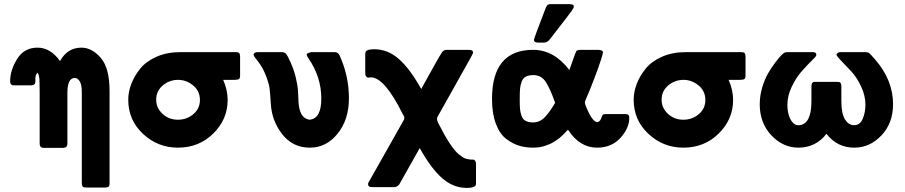

<svg xmlns="http://www.w3.org/2000/svg" viewBox="-20 -714 4446 943"><path d="M29.8 -314Q29.8 -370.1 64.5 -425Q99.1 -480 164.1 -480Q228 -480 274.9 -414.1Q311 -480 379.9 -480Q431.6 -480 474.9 -429.9Q518.1 -379.9 518.1 -267.1V186Q518.1 197.3 514.6 201.7Q511.2 206.1 500 207H408.2Q398.4 207 392.8 206.1Q387.2 205.1 385 200.4Q382.8 195.8 382.3 192.9Q381.8 189.9 381.8 179.2V-264.2Q381.8 -297.4 371.8 -314.2Q361.8 -331.1 347.2 -331.1Q311 -331.1 311 -257.8V-7.8Q311 11.2 291 12.2H198.2Q190.4 12.2 185.8 11Q181.2 9.8 178 4.9Q174.8 0 174.8 -9.8V-261.2Q174.8 -283.2 174.3 -297.6Q173.8 -312 173.8 -320.1Q173.8 -328.1 172.4 -335Q170.9 -341.8 170.9 -343Q170.9 -344.2 168 -350.1Q165 -356 165 -356.9Q153.8 -348.1 153.8 -329.1V-314.9Q153.8 -294.9 133.8 -294.9H55.2Q46.4 -294.9 42.2 -295.4Q38.1 -295.9 33.9 -300.5Q29.8 -305.2 29.8 -314Z M609.9 -224.1Q609.9 -262.2 624.5 -301Q639.2 -339.8 668 -376Q696.8 -412.1 748.3 -435.1Q799.8 -458 866.7 -458H1138.2Q1150.4 -458 1154.8 -453.1Q1159.2 -448.2 1159.2 -435.1V-341.8Q1159.2 -330.6 1154.1 -326.2Q1148.9 -321.8 1130.9 -321.8H1076.2Q1098.1 -272 1098.1 -223.1Q1098.1 -127.9 1027.6 -58.3Q957 11.2 854 11.2Q754.9 11.2 682.4 -56.4Q609.9 -124 609.9 -224.1ZM747.1 -224.1Q747.1 -184.1 778.1 -155Q809.1 -126 854 -126Q897 -126 929.4 -153.1Q961.9 -180.2 961.9 -223.1Q961.9 -267.1 928.5 -294.4Q895 -321.8 855 -321.8Q812 -321.8 779.5 -294.4Q747.1 -267.1 747.1 -224.1Z M1225.1 -444.8Q1227.1 -458 1246.1 -458H1362.8Q1377 -458 1384.5 -450Q1392.1 -441.9 1408 -406Q1423.8 -370.1 1432.4 -334.5Q1440.9 -298.8 1442.9 -277.3Q1444.8 -255.9 1445.8 -217.8Q1449.7 -131.8 1501 -126Q1558.1 -131.8 1558.1 -230Q1558.1 -335 1496.1 -425.8Q1483.9 -442.9 1486.8 -450.2Q1501 -457 1508.8 -458H1624Q1640.1 -458 1647.9 -441.9Q1693.8 -340.8 1693.8 -231Q1693.8 -127 1638.4 -57.9Q1583 11.2 1502 11.2Q1418 11.2 1366.5 -54.4Q1314.9 -120.1 1310.1 -204.1Q1307.1 -257.3 1303.5 -282.7Q1299.8 -308.1 1283.4 -349.1Q1267.1 -390.1 1235.8 -426.8Q1227.1 -438 1225.1 -444.8Z M1773.9 -356V-450.2Q1774.9 -458 1775.9 -460.9Q1776.9 -463.9 1787.4 -468Q1797.9 -472.2 1817.9 -472.2Q1884.8 -472.2 1939.2 -424.1Q1993.7 -376 2048.8 -276.9Q2072.8 -319.8 2106 -379.9Q2143.1 -446.8 2151.4 -458Q2159.7 -469.2 2173.8 -469.2H2273.9Q2293 -469.2 2297.9 -466.6Q2302.7 -463.9 2303.7 -455.1Q2303.7 -453.1 2291.5 -430.2L2128.9 -140.1Q2123 -130.4 2131.8 -110.8Q2162.6 -49.8 2187.7 -11.5Q2212.9 26.9 2232.9 43.5Q2252.9 60.1 2265.4 64.5Q2277.8 68.8 2293.9 69.8H2305.7Q2317.9 73.7 2317.9 92.8V185.1Q2317.9 192.9 2315.9 197Q2314 201.2 2303.2 205.1Q2292.5 209 2272.9 209Q2206.1 209 2151.4 160.9Q2096.7 112.8 2041.5 13.2Q1941.4 191.4 1940.9 191.9Q1928.7 205.1 1916.5 205.1H1816.9Q1797.9 205.1 1793.2 202.1Q1788.6 199.2 1787.6 190.9Q1787.6 186 1790.5 181.2L1962.9 -124Q1965.8 -128.9 1965.8 -133.1Q1965.8 -137.2 1965.8 -138.7Q1965.8 -140.1 1962.9 -145.5Q1960 -150.9 1958.5 -152.8Q1868.7 -334 1801.8 -334Q1799.8 -334 1795.7 -333.5Q1791.5 -333 1790.5 -333Q1773.9 -333 1773.9 -356Z M2396.5 -228Q2396.5 -469.2 2598.6 -469.2Q2700.7 -469.2 2776.4 -370.1Q2807.1 -459 2811.5 -463.9Q2814.5 -467.8 2826.7 -469.2H2915.5Q2941.4 -469.2 2941.4 -456.1Q2941.4 -451.2 2930.9 -418Q2920.4 -384.8 2900.4 -332.3Q2880.4 -279.8 2859.4 -231Q2852.5 -215.8 2852.5 -210.9Q2852.5 -199.7 2872.6 -158.9Q2892.6 -118.2 2912.6 -113.8Q2926.8 -115.7 2932.6 -132.8Q2938.5 -149.9 2942.6 -151.9Q2946.8 -153.8 2961.4 -153.8H3051.8Q3070.8 -153.8 3070.8 -136.2Q3070.8 -84.5 3027.1 -36.6Q2983.4 11.2 2912.6 11.2Q2826.7 11.2 2769.5 -77.1Q2768.6 -76.2 2761 -68.1Q2753.4 -60.1 2750 -56.6Q2746.6 -53.2 2737.5 -44.7Q2728.5 -36.1 2720.9 -31Q2713.4 -25.9 2702.4 -18.6Q2691.4 -11.2 2680.4 -6.6Q2669.4 -2 2656.5 2.4Q2643.6 6.8 2629.2 9Q2614.7 11.2 2598.6 11.2Q2562.5 11.2 2531.5 2.2Q2500.5 -6.8 2468 -30.5Q2435.5 -54.2 2416 -104.5Q2396.5 -154.8 2396.5 -228ZM2532.7 -220.2Q2532.7 -193.4 2534.2 -177.7Q2535.6 -162.1 2541.5 -145Q2547.4 -127.9 2561.5 -120.4Q2575.7 -112.8 2598.6 -112.8Q2630.9 -112.8 2655.3 -137.9Q2679.7 -163.1 2706.5 -209Q2682.6 -277.8 2660.6 -311.5Q2638.7 -345.2 2599.6 -345.2Q2576.7 -345.2 2562.5 -337.6Q2548.3 -330.1 2542 -312.5Q2535.6 -294.9 2534.2 -278.1Q2532.7 -261.2 2532.7 -230ZM2602.5 -519Q2602.5 -524.9 2660.6 -675.8Q2665.5 -687 2670.2 -690.4Q2674.8 -693.8 2685.5 -693.8H2775.4Q2776.4 -693.8 2780 -693.4Q2783.7 -692.9 2785.2 -692.9Q2786.6 -692.9 2789.1 -692.4Q2791.5 -691.9 2793 -690.9Q2794.4 -689.9 2795.9 -689Q2797.4 -688 2797.9 -686Q2798.3 -684.1 2798.3 -681.2Q2798.3 -675.3 2785.4 -657.2Q2772.5 -639.2 2679.7 -520Q2667.5 -504.9 2652.3 -504.9H2622.6Q2602.5 -504.9 2602.5 -519Z M3092.3 -224.1Q3092.3 -262.2 3106.9 -301Q3121.6 -339.8 3150.4 -376Q3179.2 -412.1 3230.7 -435.1Q3282.2 -458 3349.1 -458H3620.6Q3632.8 -458 3637.2 -453.1Q3641.6 -448.2 3641.6 -435.1V-341.8Q3641.6 -330.6 3636.5 -326.2Q3631.3 -321.8 3613.3 -321.8H3558.6Q3580.6 -272 3580.6 -223.1Q3580.6 -127.9 3510 -58.3Q3439.5 11.2 3336.4 11.2Q3237.3 11.2 3164.8 -56.4Q3092.3 -124 3092.3 -224.1ZM3229.5 -224.1Q3229.5 -184.1 3260.5 -155Q3291.5 -126 3336.4 -126Q3379.4 -126 3411.9 -153.1Q3444.3 -180.2 3444.3 -223.1Q3444.3 -267.1 3410.9 -294.4Q3377.4 -321.8 3337.4 -321.8Q3294.4 -321.8 3262 -294.4Q3229.5 -267.1 3229.5 -224.1Z M3711.4 -202.1Q3711.4 -243.2 3723.4 -283.7Q3735.4 -324.2 3752 -353Q3768.6 -381.8 3786.9 -406Q3805.2 -430.2 3816.7 -441.7Q3828.1 -453.1 3832.5 -455.1Q3837.4 -458 3851.6 -458H3971.2Q3989.3 -458 3989.3 -445.8Q3989.3 -439 3983.4 -433.1Q3938.5 -388.2 3913.8 -359.6Q3889.2 -331.1 3868.2 -287.1Q3847.2 -243.2 3847.2 -199.2Q3847.2 -159.2 3860.8 -131.1Q3874.5 -103 3896.5 -99.1H3906.2Q3965.3 -105 3965.3 -216.8V-289.1Q3965.3 -300.3 3968.3 -305.2Q3971.2 -310.1 3974.9 -311Q3978.5 -312 3988.3 -312H4091.3Q4098.1 -312 4102.3 -311Q4106.4 -310.1 4109.4 -304.9Q4112.3 -299.8 4112.3 -290V-217.8Q4112.3 -155.8 4130.4 -127Q4148.4 -99.1 4174.3 -99.1Q4204.1 -99.1 4217.3 -130.6Q4230.5 -162.1 4230.5 -199.2Q4230.5 -245.1 4209 -290Q4187.5 -335 4161.4 -363Q4135.3 -391.1 4112.3 -414.6Q4089.4 -438 4088.4 -445.8Q4092.3 -458 4108.4 -458H4229.5Q4242.7 -458 4248.5 -453.6Q4254.4 -449.2 4276.4 -423.8Q4366.2 -321.8 4366.2 -202.1Q4366.2 -109.4 4309.3 -49.1Q4252.4 11.2 4175.3 11.2Q4092.3 11.2 4039.6 -56.2H4038.6Q3986.8 10.7 3902.3 11.2Q3825.2 11.2 3768.3 -49.6Q3711.4 -110.4 3711.4 -202.1Z"/></svg>

Font: CMU Sans Serif
Style: Bold
Weight: 700
Version: Version 0.7.0